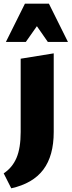

<svg xmlns="http://www.w3.org/2000/svg" viewBox="-51 -731 388 1040"><path d="M61 -16V-413L240 -442V-16Q240 113 183.5 188Q127 263 10 289L-31 208Q16 177 38.5 124Q61 71 61 -16ZM208 -504 117 -635 84 -711H214L317 -504ZM-19 -504 84 -711H214L181 -635L89 -504Z"/></svg>

Font: Ysabeau Infant Black
Style: Regular
Weight: 900
Designer: Christian Thalmann (Catharsis Fonts)
Version: Version 2.001;gftools[0.9.30]; featfreeze: ss01,ss02,lnum